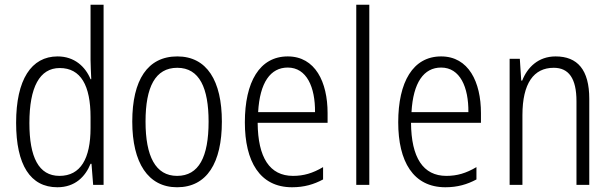

<svg xmlns="http://www.w3.org/2000/svg" viewBox="-20 -873 2577 810"><path d="M222 -83C297 -83 340 -128 362 -182H366L373 -93H417V-853H362V-620C362 -596 364 -568 365 -539H362C340 -592 294 -635 223 -635C112 -635 48 -537 48 -355C48 -177 108 -83 222 -83ZM231 -131C143 -131 104 -210 104 -354C104 -505 147 -586 232 -586C321 -586 362 -512 362 -379V-333C362 -204 320 -131 231 -131Z M916 -360C916 -532 853 -635 728 -635C603 -635 538 -536 538 -360C538 -186 605 -83 727 -83C853 -83 916 -186 916 -360ZM594 -360C594 -506 635 -587 728 -587C822 -587 860 -501 860 -360C860 -211 819 -131 727 -131C636 -131 594 -214 594 -360Z M1194 -635C1075 -635 1013 -527 1013 -357C1013 -192 1076 -83 1212 -83C1263 -83 1304 -95 1343 -116V-168C1299 -142 1261 -131 1216 -131C1118 -131 1068 -208 1067 -355H1362V-396C1362 -527 1310 -635 1194 -635ZM1194 -588C1274 -588 1310 -505 1309 -400H1069C1076 -525 1121 -588 1194 -588Z M1538 -93V-853H1483V-93Z M1841 -635C1722 -635 1660 -527 1660 -357C1660 -192 1723 -83 1859 -83C1910 -83 1951 -95 1990 -116V-168C1946 -142 1908 -131 1863 -131C1765 -131 1715 -208 1714 -355H2009V-396C2009 -527 1957 -635 1841 -635ZM1841 -588C1921 -588 1957 -505 1956 -400H1716C1723 -525 1768 -588 1841 -588Z M2324 -635C2251 -635 2205 -589 2183 -533H2179L2173 -625H2130V-93H2184V-387C2184 -522 2232 -587 2316 -587C2379 -587 2412 -543 2412 -446V-93H2466V-456C2466 -579 2416 -635 2324 -635Z"/></svg>

Font: Noto Sans Kannada UI Condensed Light
Style: Regular
Weight: 300
Width: 3
Designer: Jelle Bosma - Monotype Design Team
Foundry: Monotype Imaging Inc.
Version: Version 2.005